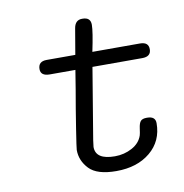

<svg xmlns="http://www.w3.org/2000/svg" viewBox="-68 -619 660 687"><g transform="rotate(-10 262.5 -275.0)"><path d="M93 -403Q93 -431 124 -431H228Q228 -431 244 -525Q249 -554 274 -554H276Q305 -554 305 -527Q305 -502 290 -431H463Q494 -431 494 -405Q494 -378 462 -378H281L238 -119Q238 -119 235 -95Q235 -49 305 -49Q339 -49 367.5 -64.5Q396 -80 405 -107Q407 -113 409.5 -132Q412 -151 418.5 -158Q425 -165 440 -165H442Q472 -165 472 -140Q472 -75 424.5 -35.5Q377 4 301 4Q231 4 202.5 -26Q174 -56 174 -95Q174 -101 185 -171.5Q196 -242 208 -310L219 -378H126Q93 -378 93 -403Z"/></g></svg>

Font: CMU Typewriter Text
Style: LightOblique
Weight: 200
Italic angle: -9.46001°
Version: Version 0.7.0